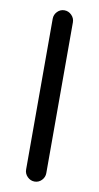

<svg xmlns="http://www.w3.org/2000/svg" viewBox="-88 -621 439 851"><g transform="rotate(10 131.5 -195.5)"><path d="M85.9 143.6V-535.2Q85.9 -553.7 99.1 -567.4Q112.3 -581.1 130.9 -581.1Q149.4 -581.1 163.1 -567.4Q176.8 -553.7 176.8 -535.2V143.6Q176.8 162.1 163.6 175.8Q150.4 189.5 131.8 189.5Q113.3 189.5 99.6 175.8Q85.9 162.1 85.9 143.6Z"/></g></svg>

Font: KTXP_ComRound
Style: Medium
Weight: 500
Version: Version 1.01;May 16, 2022;FontCreator 13.0.0.2683 64-bit